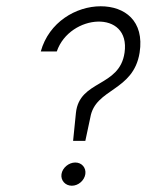

<svg xmlns="http://www.w3.org/2000/svg" viewBox="-20 -596 467 612"><path d="M110 -432H161C202 -552 397 -567 377 -428C361 -317 233 -342 222 -236L213 -147H252L268 -222C284 -315 405 -304 425 -428C441 -530 377 -576 301 -576C223 -576 136 -526 110 -432ZM176 -41C173 -21 188 -4 209 -4C230 -4 249 -21 252 -41C255 -61 241 -78 220 -78C199 -78 179 -61 176 -41Z"/></svg>

Font: Charger Sport
Style: HLObl
Weight: 100
Designer: Jasper
Foundry: Cannot Into Space Fonts
Version: Version 1.1